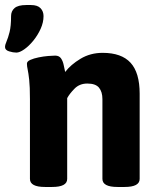

<svg xmlns="http://www.w3.org/2000/svg" viewBox="-57 -741 634 763"><path d="M66 -721Q92 -721 104 -708.5Q116 -696 116 -677Q116 -652 104.5 -626.5Q93 -601 75.5 -579.5Q58 -558 39.5 -545Q21 -532 8 -532Q-5 -532 -21 -537Q-37 -542 -37 -554Q-37 -563 -31 -576.5Q-25 -590 -19 -613.5Q-13 -637 -13 -677Q-13 -697 1 -709Q15 -721 47 -721ZM351 -531Q426 -531 462 -491.5Q498 -452 498 -369V-30Q498 2 438 2H410Q350 2 350 -30V-347Q350 -376 336.5 -392.5Q323 -409 290 -409Q259 -409 239 -388.5Q219 -368 210 -351V-30Q210 2 150 2H122Q62 2 62 -30V-347Q62 -397 59 -424Q56 -451 53 -464.5Q50 -478 50 -488Q50 -497 63.5 -503Q77 -509 96.5 -513Q116 -517 134.5 -518.5Q153 -520 162 -520Q178 -520 185.5 -509Q193 -498 196 -483Q199 -468 202 -455Q224 -484 263 -507.5Q302 -531 351 -531Z"/></svg>

Font: Asap VF Beta
Style: Regular
Weight: 400
Designer: Pablo Cosgaya
Foundry: Pablo Cosgaya
Version: Version 1.007